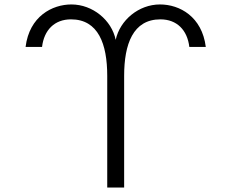

<svg xmlns="http://www.w3.org/2000/svg" viewBox="-20 -813 1040 863"><path d="M538 30V-472C538 -615 578 -726 701 -726C775 -726 822 -678 831 -602H905C888 -738 788 -793 699 -793C603 -793 519 -722 500 -634C482 -722 397 -793 301 -793C215 -793 112 -740 95 -602H169C178 -678 225 -726 299 -726C422 -726 462 -615 462 -472V30Z"/></svg>

Font: LINE Seed JP_OTF Regular
Style: Regular
Weight: 400
Designer: LY Corporation & Fontrix & Fontworks
Version: Version 1.002